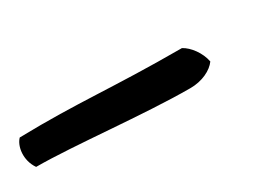

<svg xmlns="http://www.w3.org/2000/svg" viewBox="-30 -447 510 365"><g transform="rotate(-30 225.0 -265.0)"><path d="M-4 -241C79 -241 222 -224 325 -224C351 -224 373 -235 383 -249C379 -270 364 -290 349 -298C192 -298 130 -308 -3 -305C-15 -293 -20 -264 -4 -241Z"/></g></svg>

Font: Snowfall
Style: OpObl
Weight: 400
Designer: Jasper
Foundry: Cannot Into Space Fonts
Version: Version 0.9